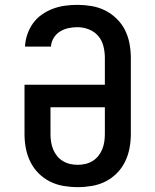

<svg xmlns="http://www.w3.org/2000/svg" viewBox="-20 -763 640 791"><path d="M300 8Q271 8 241.5 3Q212 -2 186 -15Q160 -28 139 -49Q118 -70 105 -96.5Q92 -123 86.5 -152Q81 -181 81 -210V-414H412V-525Q412 -549 406 -573Q400 -597 384.5 -615Q369 -633 346 -642Q323 -651 299 -651Q280 -651 261.5 -647Q243 -643 227 -633Q211 -623 201 -606.5Q191 -590 190 -571H83Q84 -596 92.5 -621Q101 -646 116 -667Q131 -688 152.5 -703Q174 -718 198 -727Q222 -736 247.5 -739.5Q273 -743 299 -743Q328 -743 357.5 -738Q387 -733 413 -720Q439 -707 460.5 -686Q482 -665 495 -639Q508 -613 513.5 -583.5Q519 -554 519 -525V-210Q519 -181 513.5 -152Q508 -123 495 -96.5Q482 -70 461 -49Q440 -28 414 -15Q388 -2 358.5 3Q329 8 300 8ZM300 -84Q316 -84 331.5 -87.5Q347 -91 361 -99.5Q375 -108 385 -120.5Q395 -133 401 -147.5Q407 -162 409.5 -178Q412 -194 412 -210V-321H188V-210Q188 -194 190.5 -178Q193 -162 199 -147.5Q205 -133 215 -120.5Q225 -108 239 -99.5Q253 -91 268.5 -87.5Q284 -84 300 -84Z"/></svg>

Font: Iosevka Slab Semibold Extended
Style: Regular
Weight: 600
Width: 7
Monospace: yes
Designer: Belleve Invis
Foundry: Belleve Invis
Version: Version 11.1.0; ttfautohint (v1.8.3)